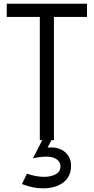

<svg xmlns="http://www.w3.org/2000/svg" viewBox="-20 -751 502 1029"><path d="M193.4 -660.2H16.1V-731H446.3V-660.2H269V0H255.9L234.9 40Q248.5 39.1 254.9 39.1Q285.6 39.1 309.8 51.5Q334 64 347.4 86.2Q360.8 108.4 360.8 136.7Q360.8 195.3 319.3 226.8Q277.8 258.3 210.4 258.3Q154.8 258.3 97.7 235.4L124.5 179.7Q174.3 196.8 215.8 196.8Q253.4 196.8 278.8 182.6Q304.2 168.5 304.2 139.6Q304.2 118.2 284.4 103.3Q264.6 88.4 230 88.4Q211.4 88.4 191.7 91.1Q171.9 93.8 156.7 97.7L206.5 0H193.4Z"/></svg>

Font: Glacial Indifference
Style: Regular
Weight: 400
Designer: Alfredo Marco Pradil
Foundry: Alfredo Marco Pradil
Version: Version 1.312